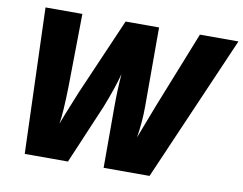

<svg xmlns="http://www.w3.org/2000/svg" viewBox="-77 -820 1175 927"><g transform="rotate(10 510.0 -357.0)"><path d="M237.8 -172.9 257.3 -223.6 303.2 -336.9 466.8 -713.9H630.9V-327.1Q630.9 -251 618.2 -172.9Q623 -186.5 683.1 -341.8L831.1 -713.9H1020L710 0H484.9V-302.7Q484.9 -378.4 491.2 -460.9Q475.1 -396 433.6 -290.5L310.1 0H98.1L74.2 -713.9H254.9L250 -356Q247.1 -225.6 237.8 -172.9Z"/></g></svg>

Font: TypoPRO Open Sans
Style: Italic
Weight: 800
Italic angle: -12°
Foundry: Ascender Corporation
Version: Version 1.10